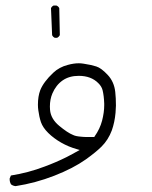

<svg xmlns="http://www.w3.org/2000/svg" viewBox="-20 -354 540 680"><path d="M339.8 165Q363.3 141.6 376 107.9Q386.2 79.1 389.2 45.4Q390.6 28.8 390.6 20Q390.6 -7.3 388.2 -28.3Q384.3 -64.5 361.3 -88.9Q338.4 -113.3 320.8 -118.7Q302.7 -124.5 276.4 -128.4Q268.1 -129.9 259.3 -129.9Q240.7 -129.9 219.7 -124Q189.5 -116.2 168.5 -96.2Q134.3 -64 122.6 -34.7Q114.3 -12.7 114.3 16.6Q114.3 26.9 115.7 36.6Q118.7 59.6 125 78.6Q131.8 98.1 150.9 116.9Q169.9 135.7 196.3 150.9Q222.7 166 252.4 174.3L262.2 177.2Q234.4 192.9 215.3 202.6Q177.7 221.2 138.2 235.8Q80.6 257.8 18.6 267.6L14.2 278.3Q14.2 279.8 14.2 280.8Q14.2 290.5 19 298.8Q25.4 304.2 35.2 305.2Q105.5 294.4 172.4 268.3Q239.3 242.2 284.2 210.4Q320.8 184.1 339.8 165ZM314 131.3Q305.2 131.3 302.2 131.3Q299.3 131.3 296.1 131.3Q293 131.3 287.4 131.3Q281.7 131.3 276.6 130.9Q271.5 130.4 266.8 130.1Q262.2 129.9 258.3 129.2Q254.4 128.4 250.5 127.9Q243.7 126.5 238.8 124Q219.2 116.2 189.9 91.8Q159.7 66.9 157.2 34.7Q156.7 28.8 156.7 23.4Q156.7 -2 165.5 -22.9Q178.2 -52.7 201.7 -69.1Q225.1 -85.4 258.8 -85.4Q302.7 -85.4 328.1 -59.6Q339.8 -48.3 343.3 -34.7Q348.1 -15.1 349.1 12.7Q349.1 15.6 349.1 19Q349.1 43.9 341.6 73.2Q334 102.5 314.9 129.4ZM169.9 -334.5Q163.6 -331.5 160.6 -325.2L164.6 -229.5Q167.5 -223.1 173.8 -220.2H182.6L188 -224.1Q190.4 -226.6 191.9 -229.5L189.9 -325.2Q187 -331.5 179.7 -334.5Z"/></svg>

Font: Bakudai
Style: Light
Weight: 300
Version: Version 1.48